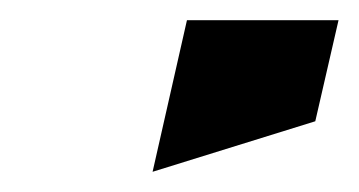

<svg xmlns="http://www.w3.org/2000/svg" viewBox="-20 -520 355 190"><path d="M315 -500 292 -400 131 -350 165 -500Z"/></svg>

Font: SOV_Meka
Style: Italic
Weight: 400
Italic angle: -13°
Version: Version 1.00